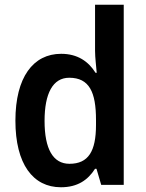

<svg xmlns="http://www.w3.org/2000/svg" viewBox="-20 -780 615 810"><path d="M237 10C308 10 351 -21 381 -68H387L407 0H502V-760H381V-566C381 -537 386 -499 388 -473H383C353 -521 307 -553 238 -553C120 -553 45 -454 45 -271C45 -88 119 10 237 10ZM273 -89C204 -89 168 -151 168 -270C168 -386 203 -452 272 -452C357 -452 385 -391 385 -274V-253C385 -142 353 -89 273 -89Z"/></svg>

Font: Noto Sans Devanagari UI SemiCondensed SemiBold
Style: Regular
Weight: 600
Width: 4
Designer: Jelle Bosma - Monotype Design Team
Foundry: Monotype Imaging Inc.
Version: Version 2.004